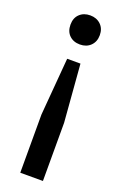

<svg xmlns="http://www.w3.org/2000/svg" viewBox="-145 -595 526 828"><g transform="rotate(20 118.0 -180.5)"><path d="M118 -551Q147.5 -551 166.5 -532.8Q185.5 -514.5 185.5 -484.5Q185.5 -454.5 166.8 -436Q148 -417.5 118 -417.5Q88 -417.5 69.5 -435.5Q51 -453.5 51 -484.5Q51 -515.5 69.8 -533.2Q88.5 -551 118 -551ZM88 -341H149L170 -77V190H66V-77Z"/></g></svg>

Font: Encode Sans Cnd Md
Style: Regular
Weight: 500
Width: 3
Designer: Multiple Designers
Foundry: Impallari Type
Version: Version 3.002; ttfautohint (v1.8.3) -l 8 -r 50 -G 200 -x 14 